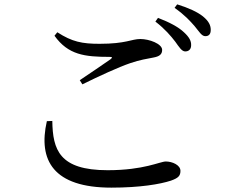

<svg xmlns="http://www.w3.org/2000/svg" viewBox="-20 -842 1040 881"><path d="M195 -286C154 -106 225 19 491 19C623 19 715 3 764 -13C798 -25 808 -35 808 -58C808 -85 770 -101 741 -101C714 -101 641 -61 474 -61C252 -61 222 -155 220 -287ZM358 -455C433 -492 524 -534 577 -552C623 -568 655 -572 684 -578C712 -583 724 -593 724 -613C724 -641 665 -663 624 -663C583 -663 559 -641 437 -641C357 -641 311 -650 243 -694L230 -678C293 -590 369 -581 482 -581C496 -581 497 -578 487 -570C452 -546 393 -505 346 -474ZM781 -806C829 -772 852 -746 873 -722C894 -697 905 -676 922 -676C939 -676 947 -686 947 -705C947 -726 938 -745 911 -767C886 -787 845 -806 793 -822ZM693 -743C737 -709 764 -677 784 -651C802 -626 814 -606 830 -606C846 -606 857 -616 857 -634C858 -654 848 -672 824 -694C799 -718 757 -740 705 -760Z"/></svg>

Font: Noto Serif CJK JP Medium
Style: Regular
Weight: 500
Designer: Ryoko NISHIZUKA 西塚涼子 (kana & ideographs); Frank Grießhammer (Latin, Greek & Cyrillic); Wenlong ZHANG 张文龙 (bopomofo); San
Foundry: Adobe Systems Incorporated
Version: Version 1.000;PS 1;hotconv 16.6.53;makeotf.lib2.5.65590